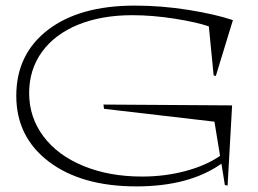

<svg xmlns="http://www.w3.org/2000/svg" viewBox="-20 -645 919 685"><path d="M745.1 -210.9 351.1 -256.8 349.1 -272 808.1 -269 792 17.1 782.2 15.1 770 -61Q655.3 20 466.8 20Q271 20 154.5 -68.1Q38.1 -156.2 38.1 -303.2Q38.1 -451.7 150.9 -538.3Q263.7 -625 460.9 -625Q557.1 -625 652.8 -609.6Q748.5 -594.2 811 -573.2L750 -374L742.2 -376L725.1 -550.8Q682.1 -565.9 602.8 -578.4Q523.4 -590.8 452.1 -590.8Q342.3 -590.8 258.8 -556.9Q175.3 -522.9 129.6 -459.7Q84 -396.5 84 -313Q84 -226.6 134.8 -158.7Q185.5 -90.8 277.6 -53Q369.6 -15.1 486.8 -15.1Q567.9 -15.1 641.4 -34.7Q714.8 -54.2 765.1 -88.9Z"/></svg>

Font: Halibut Exp Thin
Style: Regular
Weight: 250
Width: 7
Designer: Matteo Maggi
Foundry: Collletttivo
Version: Version 3.080 | FøM Fix